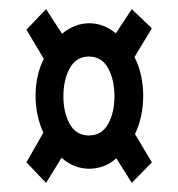

<svg xmlns="http://www.w3.org/2000/svg" viewBox="-20 -556 390 421"><path d="M81 -155 38 -200 75 -265Q58 -303 58 -346Q58 -391 76 -427L38 -491L81 -536L116 -482Q144 -505 176 -505Q207 -505 234 -483L269 -536L313 -494L275 -431Q285 -411 289.5 -389.5Q294 -368 294 -346Q294 -300 276 -262L313 -200L269 -155L235 -209Q222 -197 206.5 -191.5Q191 -186 176 -186Q142 -186 115 -210ZM175 -259Q203 -259 217 -284Q231 -309 231 -345Q231 -381 217 -406.5Q203 -432 175 -432Q147 -432 133 -406.5Q119 -381 119 -345Q119 -309 133 -284Q147 -259 175 -259Z"/></svg>

Font: Inconsolata ExtraCondensed SemiBold
Style: Regular
Weight: 600
Width: 2
Monospace: yes
Designer: Raph Levien, Cyreal, Brenton Simpson
Foundry: Raph Levien, Cyreal, Google
Version: Version 3.001; ttfautohint (v1.8.2.53-6de2)